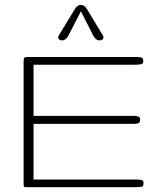

<svg xmlns="http://www.w3.org/2000/svg" viewBox="-20 -782 676 802"><path d="M91.3 0Q82 0 80.3 -2.9Q78.6 -5.9 78.6 -17.1V-521Q78.6 -535.2 80.6 -539.6Q82.5 -543.9 96.7 -543.9H542.5Q556.6 -543.9 567.6 -542.5Q578.6 -541 578.6 -526.9Q578.6 -514.6 567.6 -513.2Q556.6 -511.7 542.5 -511.7H120.1V-297.9H540Q550.8 -297.9 558.1 -294.9Q565.4 -292 565.4 -282.2Q565.4 -271.5 559.3 -268.1Q553.2 -264.6 543.5 -264.6H120.1V-32.2H543.5Q557.6 -32.2 568.6 -30.8Q579.6 -29.3 579.6 -17.1Q579.6 -2.9 570.6 -1.7Q561.5 -0.5 547.4 0ZM239.3 -613.3Q231 -613.3 225.6 -619.1Q220.2 -625 225.6 -633.8L292 -743.2Q303.7 -761.7 317.9 -761.7Q332 -761.7 343.8 -743.2L409.7 -633.8Q415 -625 409.7 -619.1Q404.3 -613.3 396 -613.3Q379.9 -613.3 369.6 -633.3L317.9 -734.9L265.6 -633.3Q254.9 -613.3 239.3 -613.3Z"/></svg>

Font: Gruppo
Style: Regular
Weight: 400
Designer: Vernon Adams
Foundry: Vernon Adams
Version: Version 1.001; ttfautohint (v1.8.4.7-5d5b);gftools[0.9.28]